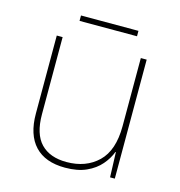

<svg xmlns="http://www.w3.org/2000/svg" viewBox="-99 -726 770 823"><g transform="rotate(15 286.5 -314.0)"><path d="M481 -528V0H460L456 -111H454Q443 -81 419 -53Q395 -25 356.5 -7.5Q318 10 262 10Q174 10 128 -39Q82 -88 82 -182V-528H108V-186Q108 -98 148 -56.5Q188 -15 262 -15Q348 -15 401.5 -66.5Q455 -118 455 -226V-528ZM415 -638V-614H160V-638Z"/></g></svg>

Font: Noto Sans Cherokee Thin
Style: Regular
Weight: 100
Designer: Monotype Design Team
Foundry: Monotype Imaging Inc.
Version: Version 2.001; ttfautohint (v1.8.4.7-5d5b)